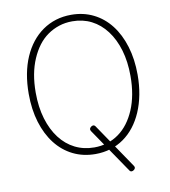

<svg xmlns="http://www.w3.org/2000/svg" viewBox="-129 -1224 1367 1540"><g transform="rotate(-10 554.0 -454.5)"><path d="M835 199Q825 206 816 206Q807 206 801 198L551 -169Q545 -179 546.5 -187Q548 -195 559 -204Q570 -211 578 -210.5Q586 -210 593 -201L842 166Q848 175 846.5 183Q845 191 835 199ZM556 19Q456 19 374 -21.5Q292 -62 233.5 -137Q175 -212 143 -316.5Q111 -421 111 -549Q111 -634 125 -709Q139 -784 166.5 -847Q194 -910 233 -959.5Q272 -1009 322 -1044Q372 -1079 430.5 -1097Q489 -1115 556 -1115Q655 -1115 736.5 -1074.5Q818 -1034 876 -959.5Q934 -885 966 -780.5Q998 -676 998 -549Q998 -464 983.5 -388.5Q969 -313 941.5 -249.5Q914 -186 875.5 -136.5Q837 -87 787.5 -52Q738 -17 679.5 1Q621 19 556 19ZM556 -35Q612 -35 662.5 -51Q713 -67 756 -98Q799 -129 832.5 -173.5Q866 -218 890.5 -275.5Q915 -333 927.5 -401.5Q940 -470 940 -549Q940 -666 912 -760.5Q884 -855 832.5 -923Q781 -991 711 -1026.5Q641 -1062 556 -1062Q498 -1062 447.5 -1045.5Q397 -1029 353.5 -998.5Q310 -968 276.5 -923.5Q243 -879 218 -821Q193 -763 180.5 -695.5Q168 -628 168 -549Q168 -431 196.5 -336Q225 -241 276.5 -173.5Q328 -106 399 -70.5Q470 -35 556 -35Z"/></g></svg>

Font: Playwrite FR Moderne ExtraLight
Style: Regular
Weight: 250
Version: Version 1.002